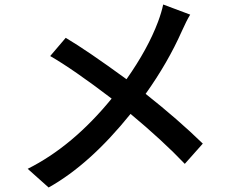

<svg xmlns="http://www.w3.org/2000/svg" viewBox="-20 -793 1040 853"><path d="M825 -728Q809 -702 788 -655Q726 -515 627 -376Q770 -263 881 -155L801 -65Q703 -168 560 -287Q379 -62 196 40L103 -43Q303 -143 476 -355Q304 -486 203 -544L272 -625Q368 -568 542 -441Q637 -576 682 -696Q698 -739 705 -773Z"/></svg>

Font: Noto Sans S Chinese Medium
Style: Regular
Weight: 500
Designer: Ryoko NISHIZUKA  (kana & ideographs); Paul D. Hunt (Latin, Greek & Cyrillic); Wenlong ZHANG  (bopomofo); Sandoll Communi
Foundry: Adobe Systems Incorporated
Version: Version 1.000;PS 1;hotconv 1.0.78;makeotf.lib2.5.61930